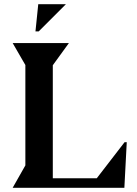

<svg xmlns="http://www.w3.org/2000/svg" viewBox="-20 -889 650 909"><path d="M163.1 -740.2H147.9L161.1 -869.1H292ZM580.1 -215.8 568.8 0H40L100.1 -106V-581.1L40 -685.1H306.2L230 -580.1V-44.9H438L569.8 -215.8Z"/></svg>

Font: Bluu Next
Style: Bold
Weight: 700
Designer: Jean-Baptiste Morizot, Igor Stepanchenko (Cyrillic)
Foundry: Igor Stepanchenko
Version: Version 1.005